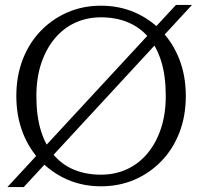

<svg xmlns="http://www.w3.org/2000/svg" viewBox="-20 -743 816 776"><path d="M388 -673Q331 -673 283.5 -651Q236 -629 201 -587Q166 -545 146.5 -486.5Q127 -428 127 -355Q127 -275 145 -216Q163 -157 197 -117Q231 -77 279.5 -57Q328 -37 388 -37Q445 -37 493 -59Q541 -81 576 -123Q611 -165 630.5 -223.5Q650 -282 650 -355Q650 -435 632 -494Q614 -553 579.5 -593Q545 -633 496.5 -653Q448 -673 388 -673ZM388 10Q316 10 254 -16.5Q192 -43 145 -91.5Q98 -140 72 -207Q46 -274 46 -355Q46 -436 72 -503Q98 -570 145 -618.5Q192 -667 254 -693.5Q316 -720 388 -720Q461 -720 523 -693.5Q585 -667 632 -618.5Q679 -570 705 -503Q731 -436 731 -355Q731 -274 705 -207Q679 -140 632 -91.5Q585 -43 523 -16.5Q461 10 388 10ZM10 13 691 -723H756L76 13Z"/></svg>

Font: Roboto Serif 36pt Light
Style: Regular
Weight: 300
Designer: Greg Gazdowicz
Foundry: Commercial Type
Version: Version 1.008